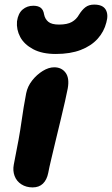

<svg xmlns="http://www.w3.org/2000/svg" viewBox="-20 -806 487 836"><path d="M122 10Q94 10 73 -3.5Q52 -17 43.5 -40Q35 -63 40 -89Q53 -154 61 -198.5Q69 -243 73.5 -276Q78 -309 83 -338.5Q88 -368 94 -400Q100 -430 120 -455.5Q140 -481 166 -497Q192 -513 216 -513Q248 -513 265.5 -489.5Q283 -466 275 -421Q271 -401 263 -364.5Q255 -328 244 -283.5Q233 -239 222.5 -194.5Q212 -150 203 -112.5Q194 -75 190 -53Q184 -23 167 -6.5Q150 10 122 10ZM223 -571Q163 -571 124 -592Q85 -613 68 -645Q51 -677 54 -713Q59 -748 78.5 -764.5Q98 -781 125 -781Q146 -781 157.5 -772Q169 -763 172 -743Q176 -723 190.5 -711Q205 -699 237 -699Q273 -699 293 -710.5Q313 -722 324 -742Q337 -763 352 -774.5Q367 -786 390 -786Q427 -786 440 -764.5Q453 -743 443 -708Q433 -668 405 -637Q377 -606 331.5 -588.5Q286 -571 223 -571Z"/></svg>

Font: Shantell Sans
Style: Bold Italic
Weight: 700
Italic angle: -11°
Designer: Stephen Nixon, Anya Danilova, Shantell Martin
Foundry: Arrow Type
Version: Version 1.011;[c5ecc13dd]